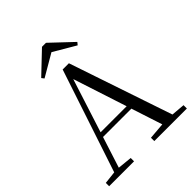

<svg xmlns="http://www.w3.org/2000/svg" viewBox="-252 -1075 1221 1221"><g transform="rotate(-45 359.0 -464.5)"><path d="M373 -929 518 -792 504 -775 327 -879H384L206 -775L193 -792L337 -929ZM12 0V-30L110 -41H127L236 -30V0ZM84 0 328 -734H384L632 0H542L322 -675H342L338 -661L126 0ZM192 -249 196 -281H500L504 -249ZM418 0V-30L552 -41H581L711 -30V0Z"/></g></svg>

Font: Noto Serif SC ExtraLight
Style: Regular
Weight: 400
Version: Version 2.002-H1;hotconv 1.1.0;makeotfexe 2.6.0